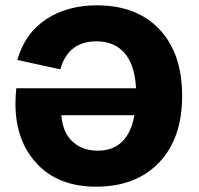

<svg xmlns="http://www.w3.org/2000/svg" viewBox="-20 -690 748 720"><path d="M343 -670Q493 -670 578 -580Q663 -490 663 -330Q663 -171 576.5 -80.5Q490 10 340 10Q199 10 118.5 -76Q38 -162 38 -301Q38 -329 41 -359H490Q486 -445 448 -490Q410 -535 342 -535Q236 -535 206 -430L45 -465Q74 -566 153.5 -618Q233 -670 343 -670ZM346 -125Q460 -125 484 -258H210Q215 -193 252 -159Q289 -125 346 -125Z"/></svg>

Font: Elaine Sans
Style: Bold
Weight: 700
Designer: Wei Huang
Foundry: Wei Huang
Version: Version 2.001;December 24, 2019;FontCreator 12.0.0.2547 64-b